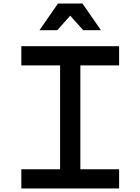

<svg xmlns="http://www.w3.org/2000/svg" viewBox="-20 -1060 790 1080"><path d="M100 -108H318V-692H100V-800H650V-692H432V-108H650V0H100ZM306 -1040H444L548 -890H448L342 -1009H408L302 -890H202Z"/></svg>

Font: Martian Mono Custom sWd Rg
Style: Regular
Weight: 400
Width: 6
Monospace: yes
Designer: Alex Havermale
Foundry: Evil Martians
Version: Version 1.000